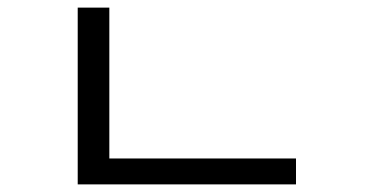

<svg xmlns="http://www.w3.org/2000/svg" viewBox="-20 -485 960 504"><path d="M184 -69H757V-1H184ZM184 -465H267V-43H184Z"/></svg>

Font: korean15
Style: Book
Weight: 400
Designer: Jelle Bosma - Monotype Design Team
Foundry: Monotype Imaging Inc.
Version: Version 2.003